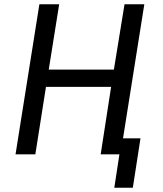

<svg xmlns="http://www.w3.org/2000/svg" viewBox="-20 -725 765 902"><path d="M517 157 541 0H456L468 -75H640L604 157ZM53 0 165 -705H258L209 -398H515L565 -705H658L546 0H453L502 -317H196L146 0Z"/></svg>

Font: Nunito Sans 7pt Condensed Medium
Style: Italic
Weight: 500
Width: 3
Italic angle: -9°
Designer: Vernon Adams
Foundry: Vernon Adams
Version: Version 3.101;gftools[0.9.27]